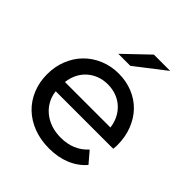

<svg xmlns="http://www.w3.org/2000/svg" viewBox="-201 -873 1015 1015"><g transform="rotate(45 306.0 -365.5)"><path d="M568 -233H138Q142 -198 158 -169.5Q174 -141 199.5 -120.5Q225 -100 258 -89Q291 -78 330 -78Q425 -78 483 -142L536 -80Q500 -38 446.5 -16Q393 6 327 6Q263 6 210.5 -14Q158 -34 120.5 -70Q83 -106 62.5 -156Q42 -206 42 -265Q42 -323 62 -372.5Q82 -422 117.5 -458Q153 -494 202 -514.5Q251 -535 308 -535Q365 -535 413.5 -515Q462 -495 496.5 -459Q531 -423 550.5 -372.5Q570 -322 570 -262Q570 -257 569.5 -249.5Q569 -242 568 -233ZM138 -302H478Q474 -335 460 -363Q446 -391 423.5 -411.5Q401 -432 371.5 -443Q342 -454 308 -454Q273 -454 244 -443Q215 -432 192.5 -412Q170 -392 156 -364Q142 -336 138 -302ZM368 -737H490L322 -607H232Z"/></g></svg>

Font: CMG Sans Medium
Style: Regular
Weight: 500
Designer: Julieta Ulanovsky
Foundry: Julieta Ulanovsky
Version: Version 7.200